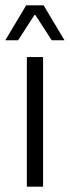

<svg xmlns="http://www.w3.org/2000/svg" viewBox="-28 -702 262 722"><path d="M73 0V-487.5H134V0ZM70.5 -682H136L214 -551.5V-550.5H166.5L105 -645.5H101.5L40 -550.5H-7.5V-551.5Z"/></svg>

Font: Anek Odia Medium Light
Style: Regular
Weight: 300
Version: Version 1.003